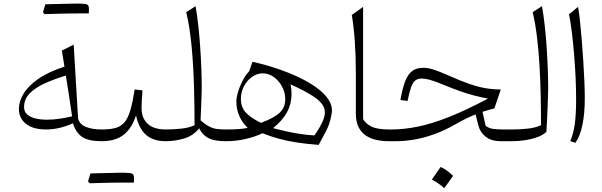

<svg xmlns="http://www.w3.org/2000/svg" viewBox="-20 -770 3281 1047"><path d="M338.9 -357.9Q350.6 -285.2 358.4 -235.6Q366.2 -186 373 -135.7Q347.7 -129.4 310.3 -123.3Q272.9 -117.2 232.9 -117.2Q203.6 -117.2 175.5 -123.5Q147.5 -129.9 129.4 -144.8Q111.3 -159.7 111.3 -186Q111.3 -230 142.6 -261.5Q173.8 -293 225.8 -316.2Q277.8 -339.4 338.9 -357.9ZM331.5 -406.7Q241.7 -377.4 187 -338.6Q132.3 -299.8 107.7 -257.8Q83 -215.8 83 -176.8Q83 -125 121.8 -94.5Q160.6 -64 231.4 -64Q303.2 -64 377.9 -97.7Q393.1 -47.4 427.5 -23.7Q461.9 0 534.2 0H534.7V-64H534.2Q483.4 -64 448.7 -77.9Q414.1 -91.8 405.8 -123.5L381.8 -526.4L317.4 -494.1ZM415 -696.8Q430.7 -696.8 440.4 -696.8Q450.2 -696.8 455.8 -696.8Q461.4 -696.8 464.4 -696.8Q464.8 -703.1 464.8 -710.9Q464.8 -718.8 464.8 -723.6Q464.8 -740.7 454.6 -745.6Q444.3 -750.5 409.7 -750.5Q377 -743.2 344.2 -735.1Q311.5 -727.1 279.1 -719Q246.6 -710.9 214.4 -702.6Q216.8 -700.2 219 -697.8Q221.2 -695.3 223.6 -692.9Q253.9 -693.8 285.9 -694.8Q317.9 -695.8 350.3 -696.3Q382.8 -696.8 415 -696.8ZM223.6 -692.9Q254.9 -702.1 285.9 -711.4Q316.9 -720.7 347.9 -730.7Q378.9 -740.7 409.7 -750.5Q400.9 -750.5 381.8 -750.2Q362.8 -750 337.4 -749.3Q312 -748.5 283.4 -748Q254.9 -747.6 227.5 -746.6Q224.1 -735.8 220.9 -725.1Q217.8 -714.4 214.4 -702.6Q216.8 -700.2 219 -697.8Q221.2 -695.3 223.6 -692.9Z M660.6 225.6Q676.3 225.6 686 225.6Q695.8 225.6 701.4 225.6Q707 225.6 710 225.6Q710.4 219.2 710.4 211.4Q710.4 203.6 710.4 198.7Q710.4 181.6 700.2 176.8Q689.9 171.9 655.3 171.9Q622.6 179.2 589.8 187.3Q557.1 195.3 524.7 203.4Q492.2 211.4 460 219.7Q462.4 222.2 464.6 224.6Q466.8 227.1 469.2 229.5Q499.5 228.5 531.5 227.5Q563.5 226.6 595.9 226.1Q628.4 225.6 660.6 225.6ZM469.2 229.5Q500.5 220.2 531.5 210.9Q562.5 201.7 593.5 191.7Q624.5 181.6 655.3 171.9Q646.5 171.9 627.4 172.1Q608.4 172.4 583 173.1Q557.6 173.8 529.1 174.3Q500.5 174.8 473.1 175.8Q469.7 186.5 466.6 197.3Q463.4 208 460 219.7Q462.4 222.2 464.6 224.6Q466.8 227.1 469.2 229.5ZM534.7 0Q610.4 0 655 -35.6Q699.7 -71.3 721.7 -140.6Q736.8 -69.8 776.1 -34.9Q815.4 0 883.8 0H884.3V-64H883.8Q818.4 -64 785.2 -95Q752 -126 752 -179.7Q752 -199.2 753.2 -223.9Q754.4 -248.5 756.8 -277.3L714.4 -282.2Q703.6 -213.4 691.2 -170.4Q678.7 -127.4 659.9 -104.2Q641.1 -81.1 611.1 -72.5Q581.1 -64 534.7 -64Q527.3 -64 523.7 -56.4Q520 -48.8 520 -33.2V-30.8Q520 -15.1 523.7 -7.6Q527.3 0 534.7 0Z M1046.4 -736.3 995.6 -703.6Q1015.1 -621.1 1024.9 -516.4Q1034.7 -411.6 1037.8 -300.5Q1041 -189.5 1041 -87.4Q1013.2 -73.7 970.5 -68.8Q927.7 -64 884.3 -64Q877 -64 873.3 -56.4Q869.6 -48.8 869.6 -33.2V-30.8Q869.6 -15.1 873.3 -7.6Q877 0 884.3 0Q933.6 0 983.6 -14.6Q1033.7 -29.3 1065.9 -70.3Q1084.5 -33.2 1117.4 -16.6Q1150.4 0 1210.4 0H1210.9V-64H1210.4Q1185.5 -64 1164.8 -66.4Q1144 -68.8 1122.6 -79.3Q1101.1 -89.8 1073.7 -113.8Q1075.7 -151.4 1076.9 -187.7Q1078.1 -224.1 1079.1 -252Q1080.1 -279.8 1080.1 -291Q1080.1 -339.4 1077.9 -397.5Q1075.7 -455.6 1071.5 -516.1Q1067.4 -576.7 1061 -633.5Q1054.7 -690.4 1046.4 -736.3Z M1356.9 -433.1 1338.9 -381.8Q1319.8 -361.8 1304 -331.8Q1288.1 -301.8 1278.6 -270.5Q1269 -239.3 1269 -215.3Q1269 -173.8 1284.7 -137.9Q1300.3 -102.1 1330.6 -72.8Q1313.5 -68.8 1286.1 -66.4Q1258.8 -64 1210.9 -64Q1205.1 -64 1200.7 -57.9Q1196.3 -51.8 1196.3 -33.2V-30.8Q1196.3 -12.7 1200.4 -6.3Q1204.6 0 1210.9 0Q1268.1 0 1320.1 -12.2Q1372.1 -24.4 1411.1 -43.5Q1455.6 -25.9 1501.2 -13.4Q1546.9 -1 1599.6 7.1Q1652.3 15.1 1717.8 20L1762.7 -64Q1773.9 -86.9 1782 -118.7Q1790 -150.4 1790 -169.9Q1790 -196.3 1773.7 -223.1Q1757.3 -250 1726.1 -276.4Q1694.8 -302.7 1649.7 -327.9Q1604.5 -353 1546.9 -375.5Q1503.9 -392.6 1455.1 -407.5Q1406.2 -422.4 1356.9 -433.1ZM1469.2 -71.3Q1521.5 -113.8 1545.7 -158.9Q1569.8 -204.1 1569.8 -257.8Q1569.8 -270.5 1568.6 -283.2Q1567.4 -295.9 1564.5 -310.1Q1642.6 -274.4 1686.8 -245.8Q1731 -217.3 1744.6 -188Q1758.3 -158.7 1744.9 -121.6Q1731.4 -84.5 1694.8 -31.7Q1644.5 -34.2 1590.8 -43.7Q1537.1 -53.2 1469.2 -71.3ZM1403.3 -100.1Q1343.8 -128.9 1318.6 -158.4Q1293.5 -188 1293.5 -229.5Q1293.5 -267.1 1310.1 -299.1Q1326.7 -331.1 1354 -350.6Q1381.3 -370.1 1413.1 -370.1Q1445.3 -370.1 1473.1 -350.1Q1501 -330.1 1518.3 -297.6Q1535.6 -265.1 1535.6 -228Q1535.6 -185.1 1505.9 -156.2Q1476.1 -127.4 1403.3 -100.1Z M1960 -732.4 1898.4 -688.5Q1909.2 -624.5 1914.8 -545.7Q1920.4 -466.8 1920.4 -372.1V-151.9Q1920.4 -108.9 1933.8 -79.8Q1947.3 -50.8 1971.7 -33.2Q1996.1 -15.6 2029.1 -7.8Q2062 0 2101.1 0H2101.6V-64H2101.1Q2038.1 -64 2006.3 -79.6Q1974.6 -95.2 1960 -120.6Z M2287.6 -400.4Q2252 -400.4 2228.5 -383.3Q2205.1 -366.2 2189.9 -327.9Q2174.8 -289.6 2163.6 -224.6L2202.6 -219.7Q2212.4 -268.6 2221.9 -294.9Q2231.4 -321.3 2245.1 -331.5Q2258.8 -341.8 2280.3 -341.8Q2295.9 -341.8 2322.8 -335Q2349.6 -328.1 2399.9 -307.1Q2451.2 -286.1 2489.7 -272.5Q2528.3 -258.8 2564 -249.5Q2599.6 -240.2 2641.1 -232.4Q2524.4 -170.4 2431.6 -133.3Q2338.9 -96.2 2261.5 -80.1Q2184.1 -64 2112.8 -64H2101.6Q2094.2 -64 2090.6 -56.4Q2086.9 -48.8 2086.9 -33.2V-30.8Q2086.9 -15.1 2090.6 -7.6Q2094.2 0 2101.6 0H2139.6Q2186 0 2238.3 -8.8Q2290.5 -17.6 2347.9 -38.1Q2405.3 -58.6 2466.8 -94.2Q2494.1 -109.9 2521.7 -123.3Q2549.3 -136.7 2573.2 -146L2589.8 -82Q2599.1 -46.9 2630.1 -23.4Q2661.1 0 2708.5 0H2773.4V-64H2726.1Q2689.9 -64 2667.7 -67.4Q2645.5 -70.8 2627.9 -84.5L2611.3 -160.2Q2643.6 -170.9 2675.8 -178.7L2710.9 -282.2Q2668.9 -282.2 2629.2 -288.8Q2589.4 -295.4 2542.2 -311.5Q2495.1 -327.6 2431.2 -356Q2374 -381.3 2343.3 -390.9Q2312.5 -400.4 2287.6 -400.4ZM2382.3 140.6Q2370.1 158.7 2358.6 175.3Q2347.2 191.9 2335 209Q2352.5 218.3 2369.9 230.2Q2387.2 242.2 2402.3 256.3Q2415 239.3 2427 222.4Q2439 205.6 2450.7 189Q2430.7 169.4 2413.8 158Q2397 146.5 2382.3 140.6Z M2935.5 -736.3 2884.8 -703.6Q2899.4 -642.1 2908.4 -567.1Q2917.5 -492.2 2922.1 -410.4Q2926.8 -328.6 2928.5 -246.3Q2930.2 -164.1 2930.2 -87.4Q2902.3 -73.7 2859.6 -68.8Q2816.9 -64 2773.4 -64Q2766.1 -64 2762.5 -56.4Q2758.8 -48.8 2758.8 -33.2V-30.8Q2758.8 -15.1 2762.5 -7.6Q2766.1 0 2773.4 0Q2806.6 0 2842.5 -5.4Q2878.4 -10.7 2909.9 -22Q2941.4 -33.2 2959.5 -51.3Q2961.4 -79.1 2963.1 -116Q2964.8 -152.8 2966.3 -189.7Q2967.8 -226.6 2968.5 -254.2Q2969.2 -281.7 2969.2 -291Q2969.2 -339.4 2967 -397.2Q2964.8 -455.1 2960.7 -515.9Q2956.5 -576.7 2950.2 -633.5Q2943.8 -690.4 2935.5 -736.3Z M3132.3 -732.4 3083 -692.4Q3091.3 -651.4 3098.1 -595.5Q3105 -539.6 3110.4 -476.1Q3115.7 -412.6 3118.7 -348.9Q3121.6 -285.2 3121.6 -228.5Q3121.6 -145.5 3114.5 -94.2Q3107.4 -43 3089.8 -0.5L3117.7 8.8Q3142.6 -24.9 3155.8 -87.4Q3168.9 -149.9 3168.9 -233.9Q3168.9 -272.9 3166.7 -326.4Q3164.6 -379.9 3160.6 -439.2Q3156.7 -498.5 3152.1 -555.7Q3147.5 -612.8 3142.3 -659.2Q3137.2 -705.6 3132.3 -732.4Z"/></svg>

Font: Pinar-VF
Style: Regular
Weight: 300
Designer: Amin Abedi
Version: Version 3.0